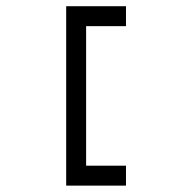

<svg xmlns="http://www.w3.org/2000/svg" viewBox="-20 -582 540 602"><path d="M187.5 -562.5H375V-500H250V-62.5H375V0H187.5Z"/></svg>

Font: Pixel Operator Mono
Style: Regular
Weight: 400
Monospace: yes
Designer: Jayvee Enaguas (HarvettFox96)
Version: 2016.04.25